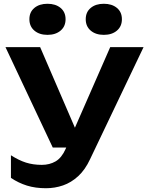

<svg xmlns="http://www.w3.org/2000/svg" viewBox="-20 -819 786 1019"><path d="M224 180Q168 180 123 166Q78 152 38 125V5Q80 32 118 44Q156 56 202 56Q243 56 275 37.5Q307 19 328 -28L565 -569H742L458 26Q432 82 395 116Q358 150 314.5 165Q271 180 224 180ZM260 -36 9 -569H193L423 -36ZM232 -634Q189 -634 162.5 -656.5Q136 -679 136 -717Q136 -755 162.5 -777Q189 -799 232 -799Q275 -799 301.5 -777Q328 -755 328 -717Q328 -679 301.5 -656.5Q275 -634 232 -634ZM531 -634Q488 -634 461.5 -656.5Q435 -679 435 -717Q435 -755 461.5 -777Q488 -799 531 -799Q574 -799 600.5 -777Q627 -755 627 -717Q627 -679 600.5 -656.5Q574 -634 531 -634Z"/></svg>

Font: Unbounded Medium
Style: Regular
Weight: 500
Designer: Luke Prowse, Jean-Baptiste Morizot, Fátima Lázaro, Florian Runge
Foundry: NaN
Version: Version 1.700